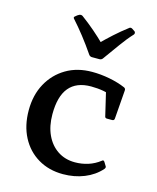

<svg xmlns="http://www.w3.org/2000/svg" viewBox="-115 -836 756 924"><g transform="rotate(15 263.5 -373.5)"><path d="M443 -744Q449 -737 444 -729Q416 -699 388.5 -660.5Q361 -622 329 -578Q323 -571 314 -571H277Q268 -571 262 -578Q232 -622 203 -659Q174 -696 146 -727Q139 -734 148 -740Q152 -744 156.5 -747Q161 -750 165 -752Q174 -756 182 -751Q216 -726 248 -698.5Q280 -671 310 -641H287Q317 -671 348 -699Q379 -727 412 -752Q419 -759 428 -754Q432 -752 435.5 -749Q439 -746 443 -744ZM287 9Q217 9 163 -23Q109 -55 79 -112.5Q49 -170 49 -246Q49 -322 80.5 -379.5Q112 -437 167.5 -470Q223 -503 297 -503Q340 -503 384 -494.5Q428 -486 463 -471Q472 -467 471 -457L460 -314Q459 -304 449 -304H423Q413 -304 412 -314L382 -441L428 -414Q402 -423 372.5 -428.5Q343 -434 310 -434Q237 -434 200.5 -390Q164 -346 164 -257Q164 -198 184.5 -154Q205 -110 242 -85.5Q279 -61 328 -61Q362 -61 393.5 -71Q425 -81 452 -102Q459 -109 465 -100L476 -82Q481 -76 474 -67Q441 -30 392.5 -10.5Q344 9 287 9Z"/></g></svg>

Font: Hahmlet Medium
Style: Regular
Weight: 500
Version: Version 1.002